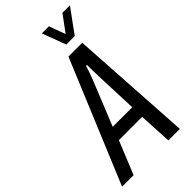

<svg xmlns="http://www.w3.org/2000/svg" viewBox="-309 -944 1015 1015"><g transform="rotate(-45 198.5 -436.5)"><path d="M-43 0 243 -687H346L389 0H303L293 -186H119L43 0ZM146 -259H292L283 -485Q283 -494 282.5 -506.5Q282 -519 281.5 -533.5Q281 -548 281 -561.5Q281 -575 281 -586H274Q270 -572 263.5 -553.5Q257 -535 250 -516.5Q243 -498 237 -484ZM440 -873 343 -740H280L230 -873H283L328 -751H294L384 -873Z"/></g></svg>

Font: Archivo ExtraCondensed
Style: Italic
Weight: 400
Width: 2
Italic angle: -10°
Designer: Hector Gatti
Foundry: Omnibus-Type
Version: Version 2.001